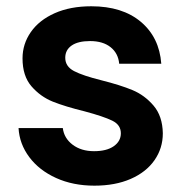

<svg xmlns="http://www.w3.org/2000/svg" viewBox="-20 -583 585 612"><path d="M39.1 -174.8H180.2Q184.1 -142.6 211.4 -121.8Q238.8 -101.1 279.8 -101.1Q319.8 -101.1 342.5 -116.9Q365.2 -132.8 365.2 -158.2Q365.2 -185.1 337.6 -198.5Q310.1 -211.9 250 -228Q188 -243.2 148.4 -259Q108.9 -274.9 80.3 -307.9Q51.8 -340.8 51.8 -397Q51.8 -442.9 78.4 -481Q105 -519 154.5 -541Q204.1 -563 271 -563Q370.1 -563 429 -513.4Q487.8 -463.9 494.1 -379.9H359.9Q356.9 -413.1 332.5 -432.6Q308.1 -452.1 267.1 -452.1Q229 -452.1 208.5 -438Q188 -423.8 188 -398.9Q188 -371.1 216.1 -356.4Q244.1 -341.8 303.2 -327.1Q363.3 -312 402.1 -295.9Q440.9 -279.8 469.5 -246.3Q498 -212.9 499 -158.2Q499 -110.4 472.4 -72.3Q445.8 -34.2 396.5 -12.7Q347.2 8.8 280.8 8.8Q212.9 8.8 158.9 -15.6Q105 -40 73.5 -82Q42 -124 39.1 -174.8Z"/></svg>

Font: Poppins SemiBold
Style: Regular
Weight: 600
Designer: Ninad Kale (Devanagari), Jonny Pinhorn (Latin)
Foundry: Indian Type Foundry
Version: 4.004